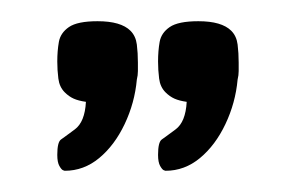

<svg xmlns="http://www.w3.org/2000/svg" viewBox="-20 -710 282 181"><path d="M41 -549Q41 -549 39.5 -549.5Q38 -550 36 -553.5Q34 -557 34 -564Q34 -576 37.5 -578.5Q41 -581 41 -581Q41 -581 50.5 -588Q60 -595 61 -614Q54 -615 49.5 -617Q45 -619 41 -623Q36 -628 35 -636Q34 -644 34 -652Q34 -662 35.5 -670.5Q37 -679 45 -684.5Q53 -690 72 -690Q94 -690 103 -681Q108 -676 109 -668Q110 -660 110 -651Q110 -647 110 -643Q110 -639 109 -635Q107 -613 97.5 -593Q88 -573 73.5 -561Q59 -549 41 -549ZM136 -549Q136 -549 134.5 -549.5Q133 -550 131 -553.5Q129 -557 129 -564Q129 -576 132.5 -578.5Q136 -581 136 -581Q136 -581 145.5 -588Q155 -595 156 -614Q149 -615 144.5 -617Q140 -619 136 -623Q131 -628 130 -636Q129 -644 129 -652Q129 -662 130.5 -670.5Q132 -679 140 -684.5Q148 -690 167 -690Q189 -690 198 -681Q203 -676 204 -668Q205 -660 205 -651Q205 -647 205 -643Q205 -639 204 -635Q202 -613 192.5 -593Q183 -573 168.5 -561Q154 -549 136 -549Z"/></svg>

Font: Fredoka Light
Style: Regular
Weight: 300
Designer: Ben Nathan
Foundry: Milena B. Brandão, Ben Nathan
Version: Version 2.001